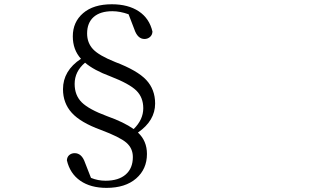

<svg xmlns="http://www.w3.org/2000/svg" viewBox="-20 -786 1540 918"><path d="M492.2 -230.5Q572.3 -202.1 619.1 -168.9Q665 -213.9 665 -268.6Q665 -320.3 631.8 -353Q598.6 -385.7 507.8 -420.9Q428.7 -450.2 386.7 -486.3Q336.9 -444.3 336.9 -384.8Q336.9 -330.1 371.1 -296.4Q405.3 -262.7 492.2 -230.5ZM622.1 -646.5 594.7 -717.8Q553.7 -732.4 517.6 -732.4Q459 -732.4 427.7 -704.6Q396.5 -676.8 396.5 -626Q396.5 -581.1 424.8 -550.8Q453.1 -520.5 531.2 -489.3Q636.7 -449.2 679.2 -403.8Q721.7 -358.4 721.7 -291Q721.7 -209 639.6 -152.3Q682.6 -112.3 682.6 -49.8Q682.6 22.5 630.9 67.4Q579.1 112.3 489.3 112.3Q413.1 112.3 363.8 78.1Q314.5 43.9 299.8 -19.5Q300.8 -36.1 311.5 -44.9Q322.3 -53.7 336.9 -53.7Q371.1 -53.7 386.7 -7.8L415 64.5Q448.2 78.1 484.4 78.1Q546.9 78.1 581.1 48.3Q615.2 18.6 615.2 -35.2Q615.2 -77.1 584 -104Q552.7 -130.9 461.9 -165Q365.2 -200.2 323.2 -246.6Q281.2 -293 281.2 -359.4Q281.2 -448.2 367.2 -504.9Q328.1 -547.9 328.1 -612.3Q328.1 -680.7 377.4 -723.1Q426.8 -765.6 514.6 -765.6Q592.8 -765.6 643.6 -731.9Q694.3 -698.2 709 -634.8Q708 -618.2 696.8 -608.9Q685.5 -599.6 670.9 -599.6Q637.7 -599.6 622.1 -646.5Z"/></svg>

Font: Bpmf Zihi Serif Regular
Style: Regular
Weight: 400
Foundry: But Ko
Version: Version 1.320